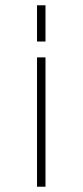

<svg xmlns="http://www.w3.org/2000/svg" viewBox="-20 -546 313 726"><path d="M152 -329V160H120V-329ZM152 -526V-389H120V-526Z"/></svg>

Font: AXENEO7
Style: Regular
Weight: 400
Designer: Hector Gatti, Simon Guibord
Foundry: Omnibus-Type, Jean-Christophe Thérien
Version: Version 1.000